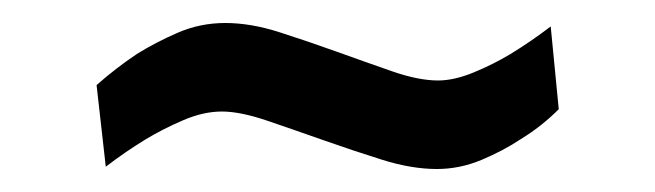

<svg xmlns="http://www.w3.org/2000/svg" viewBox="-20 -400 570 167"><path d="M466 -305Q451 -290 433 -279Q418 -269 399 -261Q380 -253 360 -253Q338 -253 312.5 -261Q287 -269 261.5 -278Q236 -287 212.5 -295Q189 -303 173 -303Q157 -303 139.5 -295.5Q122 -288 107 -279Q89 -268 72 -255L64 -326Q81 -341 99 -353Q115 -363 134.5 -371.5Q154 -380 176 -380Q198 -380 223 -372Q248 -364 273 -355Q298 -346 321 -338Q344 -330 361 -330Q375 -330 392 -337Q409 -344 424 -353Q442 -364 459 -377Z"/></svg>

Font: TitilliumText22L 400 wt
Style: 400 wt
Weight: 400
Designer: Campivisivi
Foundry: Campivisivi
Version: 1.000